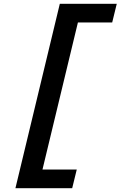

<svg xmlns="http://www.w3.org/2000/svg" viewBox="-20 -803 633 1008"><path d="M61 185 294 -783H593L569 -685H389L203 87H383L359 185Z"/></svg>

Font: Ubuntu Sans Mono SemiBold
Style: Italic
Weight: 600
Italic angle: -13.5°
Monospace: yes
Designer: Dalton Maag Ltd
Foundry: Dalton Maag Ltd
Version: Version 1.006